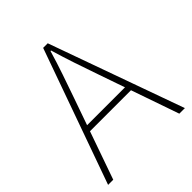

<svg xmlns="http://www.w3.org/2000/svg" viewBox="-201 -851 976 976"><g transform="rotate(-45 287.0 -363.0)"><path d="M11 0 270 -726H303L563 0H523L372 -435Q349 -501 329 -560.5Q309 -620 289 -688H285Q265 -620 244.5 -560.5Q224 -501 201 -435L48 0ZM123 -258V-290H447V-258Z"/></g></svg>

Font: Noto Sans TC
Style: Regular
Weight: 100
Designer: Ryoko NISHIZUKA 西塚涼子 (kana, bopomofo & ideographs); Paul D. Hunt (Latin, Greek & Cyrillic); Sandoll Communications 산돌커뮤니
Foundry: Adobe
Version: Version 2.004;hotconv 1.0.118;makeotfexe 2.5.65603